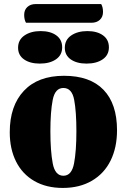

<svg xmlns="http://www.w3.org/2000/svg" viewBox="-20 -903 624 945"><path d="M556 -262Q556 -177 524.5 -113Q493 -49 432.5 -13.5Q372 22 289 22Q208 22 149 -12Q90 -46 59 -108Q28 -170 28 -252Q28 -382 97.5 -456Q167 -530 295 -530Q423 -530 489.5 -461Q556 -392 556 -262ZM356 -257Q356 -354 345 -412Q334 -470 292 -470Q251 -470 239.5 -411.5Q228 -353 228 -257Q228 -160 239.5 -99Q251 -38 292 -38Q333 -38 344.5 -99Q356 -160 356 -257ZM487 -844Q487 -820 471.5 -805.5Q456 -791 430 -791H108Q99 -806 99 -830Q99 -854 114.5 -868.5Q130 -883 156 -883H478Q487 -868 487 -844ZM286 -670Q286 -632 255.5 -611Q225 -590 176 -590Q128 -590 98.5 -610.5Q69 -631 69 -668Q69 -707 100.5 -728.5Q132 -750 180 -750Q228 -750 257 -729Q286 -708 286 -670ZM516 -670Q516 -632 485.5 -611Q455 -590 406 -590Q358 -590 328.5 -610.5Q299 -631 299 -668Q299 -707 330.5 -728.5Q362 -750 410 -750Q458 -750 487 -729Q516 -708 516 -670Z"/></svg>

Font: Sansita ExtraBold
Style: Regular
Weight: 800
Designer: Pablo Cosgaya
Foundry: Omnibus-Type
Version: Version 1.006